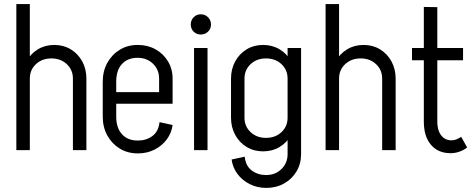

<svg xmlns="http://www.w3.org/2000/svg" viewBox="-20 -735 2327 940"><path d="M60 0V-500H126V0ZM337 0V-350H403V0ZM337 -350Q337 -393 307 -421Q277 -449 232 -449L246 -515Q291 -515 326.5 -493.5Q362 -472 382.5 -434.5Q403 -397 403 -350ZM88 -350Q88 -397 109 -434.5Q130 -472 165.5 -493.5Q201 -515 246 -515L232 -449Q186 -449 156 -421Q126 -393 126 -350ZM60 0V-715H126V0Z M489 -227V-284H825V-227ZM653 16V-47H657V16ZM483 -164V-335H549V-164ZM759 -284V-350H825V-284ZM825 -350H759Q759 -394 729 -423Q699 -452 654 -452V-515Q703 -515 741.5 -493.5Q780 -472 802.5 -434.5Q825 -397 825 -350ZM761 -137 825 -123Q820 -84 796.5 -52.5Q773 -21 736.5 -2.5Q700 16 656 16V-47Q696 -47 726 -69Q756 -91 761 -137ZM483 -335Q483 -387 505.5 -427.5Q528 -468 566.5 -491.5Q605 -515 654 -515V-452Q605 -452 577 -421.5Q549 -391 549 -335ZM483 -164H549Q549 -109 577 -78Q605 -47 654 -47V16Q605 16 566.5 -7.5Q528 -31 505.5 -71.5Q483 -112 483 -164Z M930 0V-500H996V0ZM963 -566Q942 -566 928 -580Q914 -594 914 -615Q914 -636 928 -650.5Q942 -665 963 -665Q984 -665 998.5 -650.5Q1013 -636 1013 -615Q1013 -594 998.5 -580Q984 -566 963 -566Z M1388 20V-500H1454V20ZM1111 -159V-350H1177V-159ZM1177 -350H1111Q1111 -397 1131.5 -434.5Q1152 -472 1187.5 -493.5Q1223 -515 1268 -515L1282 -449Q1237 -449 1207 -421Q1177 -393 1177 -350ZM1426 -350H1388Q1388 -393 1358 -421Q1328 -449 1282 -449L1268 -515Q1313 -515 1349 -493.5Q1385 -472 1405.5 -434.5Q1426 -397 1426 -350ZM1177 -159Q1177 -116 1207 -88Q1237 -60 1282 -60L1268 6Q1223 6 1187.5 -15.5Q1152 -37 1131.5 -74.5Q1111 -112 1111 -159ZM1426 -159Q1426 -112 1405.5 -74.5Q1385 -37 1349 -15.5Q1313 6 1268 6L1282 -60Q1328 -60 1358 -88Q1388 -116 1388 -159ZM1454 20Q1454 67 1431.5 104.5Q1409 142 1370.5 163.5Q1332 185 1283 185V122Q1328 122 1358 92.5Q1388 63 1388 20ZM1178 32Q1183 78 1213 100Q1243 122 1283 122V185Q1240 185 1203 166.5Q1166 148 1142.5 116.5Q1119 85 1114 46Z M1574 0V-500H1640V0ZM1851 0V-350H1917V0ZM1851 -350Q1851 -393 1821 -421Q1791 -449 1746 -449L1760 -515Q1805 -515 1840.5 -493.5Q1876 -472 1896.5 -434.5Q1917 -397 1917 -350ZM1602 -350Q1602 -397 1623 -434.5Q1644 -472 1679.5 -493.5Q1715 -515 1760 -515L1746 -449Q1700 -449 1670 -421Q1640 -393 1640 -350ZM1574 0V-715H1640V0Z M2055 -139V-701L2121 -700V-139ZM1997 -440V-500H2247V-440ZM2055 -140H2121Q2121 -111 2129.5 -90.5Q2138 -70 2153.5 -59Q2169 -48 2191 -48L2186 15Q2125 15 2090 -26Q2055 -67 2055 -140ZM2238 -65 2267 -13Q2251 0 2229.5 7.5Q2208 15 2186 15L2191 -48Q2204 -48 2215.5 -53Q2227 -58 2238 -65Z"/></svg>

Font: Akshar Light Light
Style: Regular
Weight: 300
Version: Version 1.100